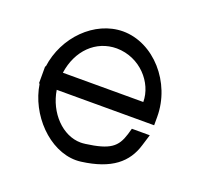

<svg xmlns="http://www.w3.org/2000/svg" viewBox="-109 -703 878 846"><g transform="rotate(20 330.0 -280.5)"><path d="M142.9 -321C158.3 -429.5 232.6 -503 330 -503C440 -502 520 -411 520 -321ZM63.1 -241C83.8 -102.9 203.3 21.6 328 21.6C336 21.6 344 21 352 20C490 2 555 -54 581 -141L597 -193H513L505 -165C485 -100 455 -75 342 -60H341C334.5 -59.1 328 -58.6 321.6 -58.6C236.8 -58.6 159.5 -138.5 143.2 -241H560H600V-281C600 -441 475 -583 330 -583C198.1 -582.1 81.3 -464.5 62.6 -321H60V-281V-241Z"/></g></svg>

Font: Nordica Advanced
Style: Regular
Weight: 300
Version: Version 1.07